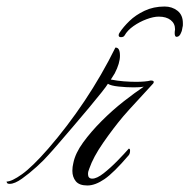

<svg xmlns="http://www.w3.org/2000/svg" viewBox="-148 -567 581 589"><path d="M357 -547Q380 -547 396.5 -534Q413 -521 413 -496Q413 -493 413 -490Q413 -487 412 -484Q411 -480 410.5 -476Q410 -472 408 -468Q403 -454 394 -454Q387 -454 388 -469Q388 -471 388.5 -473Q389 -475 389 -477Q389 -495 375.5 -505.5Q362 -516 339 -516Q323 -516 301.5 -508Q280 -500 261.5 -487Q243 -474 234 -458Q231 -453 223 -453Q216 -453 216 -459Q216 -463 219 -467Q230 -484 249 -502.5Q268 -521 295.5 -534Q323 -547 357 -547ZM120 2Q95 2 84.5 -11Q74 -24 74 -43Q74 -55 77 -67Q83 -97 107 -130Q131 -163 164 -196Q197 -229 231.5 -256Q266 -283 293 -301Q281 -299 262 -299Q240 -299 216 -301.5Q192 -304 183 -310Q179 -303 163.5 -283.5Q148 -264 125.5 -237Q103 -210 79 -182Q55 -154 34 -129.5Q13 -105 0 -91Q-13 -76 -35.5 -55.5Q-58 -35 -80.5 -19Q-103 -3 -118 -3Q-125 -3 -126.5 -6Q-128 -9 -128 -10Q-112 -10 -80.5 -32.5Q-49 -55 0 -111Q59 -179 111.5 -257.5Q164 -336 206 -421H207Q220 -421 220 -396Q220 -373 204 -342Q200 -335 192 -323Q212 -319 232 -317.5Q252 -316 269 -316Q283 -316 295 -317Q307 -318 314 -320Q323 -320 323.5 -316.5Q324 -313 322 -311Q318 -307 305.5 -293Q293 -279 277.5 -262.5Q262 -246 249 -231.5Q236 -217 230 -210Q199 -173 168.5 -129Q138 -85 126 -50Q122 -41 122 -33Q122 -19 135 -19Q149 -19 170 -35.5Q191 -52 212.5 -74Q234 -96 247 -111Q251 -111 251 -105Q251 -96 247 -91Q201 -37 172.5 -17.5Q144 2 120 2Z"/></svg>

Font: Luxurious Script
Style: Regular
Weight: 400
Designer: Robert E. Leuschke
Foundry: Robert E. Leuschke
Version: Version 1.010; ttfautohint (v1.8.3)